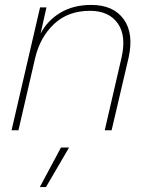

<svg xmlns="http://www.w3.org/2000/svg" viewBox="-20 -530 609 781"><path d="M351 -510Q441 -510 483 -452Q525 -394 503 -295L434 0H406L474 -294Q495 -384 459 -435Q423 -486 346 -486Q257 -486 200 -432.5Q143 -379 123 -294L55 0H27L143 -500H169L145 -393Q173 -447 226 -478.5Q279 -510 351 -510ZM142 231 228 70H261L167 231Z"/></svg>

Font: Elaine Sans ExtraLight
Style: Italic
Weight: 275
Italic angle: -13°
Designer: Wei Huang
Foundry: Wei Huang
Version: Version 2.001;December 24, 2019;FontCreator 12.0.0.2547 64-b